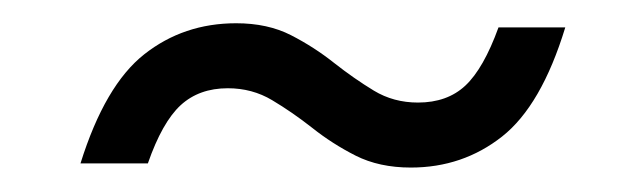

<svg xmlns="http://www.w3.org/2000/svg" viewBox="-20 -298 540 161"><path d="M454 -275Q434 -209.5 401 -183.5Q368 -157.5 324.5 -157.5Q298 -157.5 278.2 -167.5Q258.5 -177.5 241.8 -190.8Q225 -204 208.2 -214Q191.5 -224 171 -224Q147 -224 131.5 -209.8Q116 -195.5 104 -161H47.5Q68 -226.5 101 -252.5Q134 -278.5 178 -278.5Q204.5 -278.5 224 -268.5Q243.5 -258.5 260.2 -245.2Q277 -232 293.5 -222Q310 -212 330.5 -212Q355 -212 370.2 -226.2Q385.5 -240.5 398 -275Z"/></svg>

Font: Newsreader Text SemiBold
Style: Italic
Weight: 600
Italic angle: -17°
Designer: Hugues Gentile
Foundry: Production Type
Version: Version 1.001